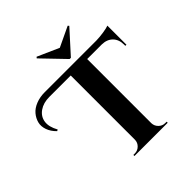

<svg xmlns="http://www.w3.org/2000/svg" viewBox="-308 -1070 1240 1240"><g transform="rotate(-45 311.5 -450.0)"><path d="M371.6 -738.8 510.3 -892.1 503.4 -899.9 366.7 -835 219.7 -900.4 212.9 -892.1 360.4 -738.8ZM94.7 -701.2H566.4Q597.2 -701.7 633.8 -707.3Q670.4 -712.9 685.1 -719.2V-544.9H674.8V-556.6Q674.8 -602.5 647.7 -630.1Q620.6 -657.7 574.7 -658.7H440.4V-72.3Q441.4 -46.4 460 -28.1Q478.5 -9.8 504.4 -9.8H517.1V0H213.4V-9.8H226.1Q252 -9.8 270.5 -27.6Q289.1 -45.4 290 -71.3V-658.7H94.7Q40.5 -658.7 3.9 -633.3Q-32.7 -607.9 -39.1 -566.2Q-45.4 -524.4 -16.1 -471.7L-25.9 -466.3Q-56.2 -495.6 -67.9 -529.3Q-79.6 -563 -71.8 -592.8Q-64 -622.6 -43 -647.5Q-22 -672.4 14.4 -686.8Q50.8 -701.2 94.7 -701.2Z"/></g></svg>

Font: Cinzel Decorative Bold
Style: Regular
Weight: 700
Designer: Natanael Gama
Version: Version 1.001;PS 001.001;hotconv 1.0.56;makeotf.lib2.0.21325